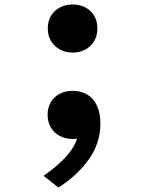

<svg xmlns="http://www.w3.org/2000/svg" viewBox="-20 -608 660 868"><path d="M195.2 -89.2Q195.2 -121.9 209.8 -146.5Q224.5 -171.1 250.4 -184.2Q276.3 -197.4 309.2 -197.4Q344.9 -197.4 373.2 -181.2Q401.5 -164.9 417.6 -131.9Q433.8 -98.8 433.8 -50.1Q433.8 40.2 380.7 113.6Q327.7 187 244.2 239.8L177.1 186.9Q252.5 134.7 293.8 82Q335 29.2 337.5 -29.2L370.7 4.3Q342.2 20.2 308.8 20.2Q276.4 20.2 250.6 6.9Q224.8 -6.3 210 -31.2Q195.2 -56.1 195.2 -89.2ZM196 -479.4Q196 -512.6 211.1 -537.2Q226.2 -561.8 251.9 -574.8Q277.6 -587.8 308.8 -587.8Q339.6 -587.8 365.1 -574.8Q390.6 -561.8 405.5 -537.2Q420.3 -512.6 420.3 -479.4Q420.3 -446.8 405.5 -421.9Q390.6 -397.1 365.1 -383.7Q339.6 -370.2 308.8 -370.2Q277.6 -370.2 251.9 -383.7Q226.2 -397.1 211.1 -421.7Q196 -446.3 196 -479.4Z"/></svg>

Font: Monaspace Neon Var
Style: Regular
Weight: 400
Designer: Riley Cran and the Lettermatic Team
Version: Version 1.000 (Monaspace Neon Var)